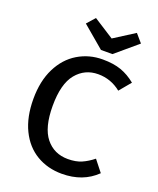

<svg xmlns="http://www.w3.org/2000/svg" viewBox="-167 -1020 934 1133"><g transform="rotate(20 300.0 -453.5)"><path d="M566 -634 506 -562Q443 -613 363 -613Q279 -613 226 -548.5Q173 -484 173 -346Q173 -210 225 -145.5Q277 -81 364 -81Q414 -81 449.5 -96.5Q485 -112 520 -140L576 -69Q492 13 360 13Q271 13 201 -28.5Q131 -70 91.5 -151Q52 -232 52 -346Q52 -458 92.5 -539Q133 -620 203 -662Q273 -704 358 -704Q426 -704 474 -687Q522 -670 566 -634ZM537 -869 400 -753H328L191 -869L236 -920L364 -838L493 -920Z"/></g></svg>

Font: Fira Mono Medium
Style: Regular
Weight: 500
Designer: Carrois Corporate & Edenspiekermann AG
Foundry: Carrois Corporate GbR & Edenspiekermann AG
Version: Version 3.206